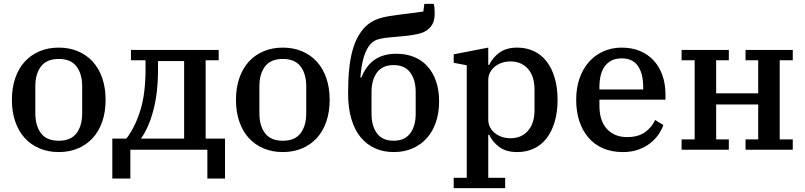

<svg xmlns="http://www.w3.org/2000/svg" viewBox="-20 -780 4193 1000"><path d="M286 -47Q349 -47 378.5 -86Q408 -125 408 -190V-330Q408 -395 378.5 -434Q349 -473 286 -473Q223 -473 193.5 -434Q164 -395 164 -330V-190Q164 -125 193.5 -86Q223 -47 286 -47ZM286 12Q231 12 186 -7Q141 -26 109 -61Q77 -96 59.5 -146.5Q42 -197 42 -260Q42 -323 59.5 -373.5Q77 -424 109 -459Q141 -494 186 -513Q231 -532 286 -532Q341 -532 386 -513Q431 -494 463 -459Q495 -424 512.5 -373.5Q530 -323 530 -260Q530 -197 512.5 -146.5Q495 -96 463 -61Q431 -26 386 -7Q341 12 286 12Z M565 -58H638Q684 -118 711 -205.5Q738 -293 738 -418V-466H662V-520H1119V-466H1051V-58H1152V150H1060V0H659V150H565ZM939 -58V-462H803V-416Q803 -298 779 -206.5Q755 -115 714 -58Z M1453 -47Q1516 -47 1545.5 -86Q1575 -125 1575 -190V-330Q1575 -395 1545.5 -434Q1516 -473 1453 -473Q1390 -473 1360.5 -434Q1331 -395 1331 -330V-190Q1331 -125 1360.5 -86Q1390 -47 1453 -47ZM1453 12Q1398 12 1353 -7Q1308 -26 1276 -61Q1244 -96 1226.5 -146.5Q1209 -197 1209 -260Q1209 -323 1226.5 -373.5Q1244 -424 1276 -459Q1308 -494 1353 -513Q1398 -532 1453 -532Q1508 -532 1553 -513Q1598 -494 1630 -459Q1662 -424 1679.5 -373.5Q1697 -323 1697 -260Q1697 -197 1679.5 -146.5Q1662 -96 1630 -61Q1598 -26 1553 -7Q1508 12 1453 12Z M2031 12Q1977 12 1933.5 -7.5Q1890 -27 1858.5 -65Q1827 -103 1810 -160.5Q1793 -218 1793 -294Q1793 -364 1798.5 -418.5Q1804 -473 1815 -514Q1826 -555 1842.5 -585.5Q1859 -616 1881 -639Q1896 -654 1913.5 -665Q1931 -676 1954 -683.5Q1977 -691 2007 -696Q2037 -701 2077 -706Q2117 -711 2143 -714Q2169 -717 2185 -720L2190 -760H2239Q2244 -742 2244 -713Q2244 -686 2238 -667.5Q2232 -649 2217 -634Q2208 -625 2196.5 -618Q2185 -611 2167.5 -606Q2150 -601 2124.5 -597Q2099 -593 2063 -590Q2027 -587 2002.5 -584.5Q1978 -582 1960.5 -578Q1943 -574 1931.5 -568Q1920 -562 1911 -552Q1890 -529 1876.5 -488.5Q1863 -448 1857 -376H1862Q1886 -437 1930.5 -468.5Q1975 -500 2045 -500Q2095 -500 2136 -483.5Q2177 -467 2206 -435Q2235 -403 2251 -357Q2267 -311 2267 -252Q2267 -193 2250.5 -144Q2234 -95 2203 -60.5Q2172 -26 2128.5 -7Q2085 12 2031 12ZM2030 -47Q2088 -47 2116.5 -85.5Q2145 -124 2145 -187V-301Q2145 -364 2116.5 -402.5Q2088 -441 2030 -441Q1972 -441 1943.5 -402.5Q1915 -364 1915 -301V-187Q1915 -124 1943.5 -85.5Q1972 -47 2030 -47Z M2343 146H2411V-440L2343 -453V-497L2523 -532V-442H2528Q2544 -478 2580 -505Q2616 -532 2674 -532Q2722 -532 2761 -513.5Q2800 -495 2827 -460Q2854 -425 2869 -374.5Q2884 -324 2884 -260Q2884 -196 2869 -145.5Q2854 -95 2827 -60Q2800 -25 2761 -6.5Q2722 12 2674 12Q2615 12 2579.5 -15Q2544 -42 2528 -78H2523V146H2611V200H2343ZM2639 -60Q2696 -60 2730 -99Q2764 -138 2764 -207V-313Q2764 -382 2730 -421Q2696 -460 2639 -460Q2616 -460 2595.5 -453.5Q2575 -447 2558.5 -434Q2542 -421 2532.5 -403Q2523 -385 2523 -362V-158Q2523 -135 2532.5 -117Q2542 -99 2558.5 -86Q2575 -73 2595.5 -66.5Q2616 -60 2639 -60Z M3224 12Q3166 12 3121 -7.5Q3076 -27 3045 -63Q3014 -99 2997.5 -149Q2981 -199 2981 -260Q2981 -322 2998.5 -372Q3016 -422 3047.5 -457.5Q3079 -493 3122.5 -512.5Q3166 -532 3218 -532Q3271 -532 3313 -514.5Q3355 -497 3384.5 -465Q3414 -433 3430 -388Q3446 -343 3446 -288V-261H3102V-229Q3102 -151 3141 -108.5Q3180 -66 3246 -66Q3304 -66 3339.5 -91.5Q3375 -117 3392 -155L3435 -129Q3426 -103 3408.5 -78Q3391 -53 3365 -33Q3339 -13 3304 -0.5Q3269 12 3224 12ZM3102 -314H3330V-325Q3330 -397 3302.5 -436.5Q3275 -476 3218 -476Q3162 -476 3132 -437.5Q3102 -399 3102 -327Z M3530 -54H3598V-466H3530V-520H3776V-466H3710V-294H3929V-466H3863V-520H4109V-466H4041V-54H4109V0H3863V-54H3929V-236H3710V-54H3776V0H3530Z"/></svg>

Font: IBM Plex Serif Medium
Style: Regular
Weight: 500
Designer: Mike Abbink, Paul van der Laan, Pieter van Rosmalen
Foundry: Bold Monday
Version: Version 2.5